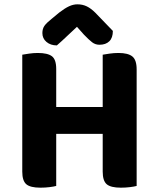

<svg xmlns="http://www.w3.org/2000/svg" viewBox="-20 -861 707 888"><path d="M240 -1Q229 2 209 4.5Q189 7 167 7Q120 7 101.5 -9Q83 -25 83 -67V-608Q94 -610 114.5 -613Q135 -616 155 -616Q200 -616 220 -601Q240 -586 240 -542V-366H455V-608Q466 -610 486.5 -613Q507 -616 528 -616Q572 -616 592 -600Q612 -584 612 -540V-1Q601 2 581 4.5Q561 7 539 7Q492 7 473.5 -9Q455 -25 455 -67V-242H240ZM336 -737Q313 -716 289.5 -693.5Q266 -671 243 -651Q214 -651 195 -667Q176 -683 176 -708Q176 -728 185.5 -741.5Q195 -755 219 -774L254 -803Q280 -823 299.5 -832Q319 -841 338 -841Q362 -841 381.5 -831.5Q401 -822 421 -802L502 -718Q502 -686 485.5 -670Q469 -654 440 -654Q421 -654 406 -665.5Q391 -677 368 -701Z"/></svg>

Font: Baloo 2 Latin
Style: Bold
Weight: 400
Designer: Sarang Kulkarni and Ek Type
Foundry: Ek Type
Version: Version 1.001